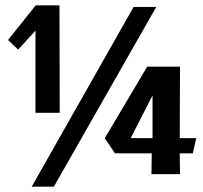

<svg xmlns="http://www.w3.org/2000/svg" viewBox="-20 -656 762 720"><path d="M113 -233V-541L48 -470L10 -506L114 -636H203L204 -233ZM99 44 481 -630H566L182 44ZM548 -3 549 -81H411L373 -138L532 -406H655L654 -138H716L703 -81H654L655 -3ZM470 -138H552V-298Z"/></svg>

Font: Smooch Sans Thin
Style: Bold
Weight: 700
Version: Version 1.010